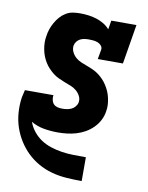

<svg xmlns="http://www.w3.org/2000/svg" viewBox="-84 -599 668 865"><g transform="rotate(10 250.0 -166.5)"><path d="M349 205Q314 205 279 202.5Q244 200 211.5 191Q179 182 150 165.5Q121 149 98 126.5Q75 104 57.5 76Q40 48 29.5 16.5Q19 -15 16.5 -49.5Q14 -84 19 -119Q21 -128 23 -136.5Q25 -145 27 -154H158Q158 -153 157.5 -152.5Q157 -152 157 -151Q156 -141 158.5 -130.5Q161 -120 168 -113Q175 -106 185 -103.5Q195 -101 206 -101Q217 -101 227.5 -102.5Q238 -104 248 -108.5Q258 -113 265.5 -122Q273 -131 275 -141Q278 -157 270.5 -171Q263 -185 251.5 -194.5Q240 -204 225.5 -209.5Q211 -215 197 -220.5Q183 -226 169 -232.5Q155 -239 143.5 -248Q132 -257 121.5 -268Q111 -279 103 -292Q95 -305 89.5 -319Q84 -333 81 -348.5Q78 -364 77.5 -379.5Q77 -395 80 -411Q82 -427 87.5 -443Q93 -459 101.5 -474Q110 -489 121.5 -502Q133 -515 148 -524Q163 -533 179.5 -535.5Q196 -538 212 -538Q232 -538 251 -535.5Q270 -533 287.5 -527.5Q305 -522 321 -512.5Q337 -503 349 -489L356 -530H471L441 -349H326L334 -394Q335 -404 328 -412Q321 -420 311.5 -423.5Q302 -427 292 -428Q282 -429 271 -429Q261 -429 251 -427.5Q241 -426 232 -421.5Q223 -417 216.5 -408.5Q210 -400 208 -390Q206 -374 213 -360Q220 -346 231 -336.5Q242 -327 256 -321Q270 -315 284 -310Q298 -305 312 -298.5Q326 -292 337.5 -283.5Q349 -275 359.5 -264Q370 -253 378 -240.5Q386 -228 392 -214.5Q398 -201 401.5 -185.5Q405 -170 406 -154.5Q407 -139 404 -123Q401 -102 391 -82.5Q381 -63 365 -47Q349 -31 329.5 -20Q310 -9 289.5 -3Q269 3 248 5.5Q227 8 206 8Q173 8 141.5 2.5Q110 -3 83 -19Q91 4 107 24Q123 44 143.5 57.5Q164 71 188.5 79Q213 87 239 91Q265 95 291.5 95.5Q318 96 345 96H346Q346 96 346.5 96Q347 96 347 96H348Q348 96 348 96Q348 96 349 96H350V205Z"/></g></svg>

Font: Iosevka Slab Heavy Oblique
Style: Regular
Weight: 900
Italic angle: -9°
Monospace: yes
Designer: Belleve Invis
Foundry: Belleve Invis
Version: Version 11.1.1; ttfautohint (v1.8.3)